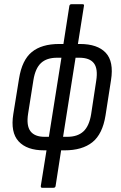

<svg xmlns="http://www.w3.org/2000/svg" viewBox="-20 -703 570 908"><path d="M189 8Q107 8 68 -34.5Q29 -77 43 -164L70 -331Q84 -419 130.5 -457Q177 -495 260 -495H358Q441 -495 480 -453.5Q519 -412 505 -324L479 -157Q465 -69 417 -30.5Q369 8 285 8ZM191 -56H298Q347 -56 374.5 -81.5Q402 -107 411 -163L435 -321Q444 -378 424 -404Q404 -430 355 -430H250Q201 -430 174 -405Q147 -380 138 -324L113 -166Q104 -109 124 -82.5Q144 -56 191 -56ZM179 185Q172 185 173 176L203 -11L207 -30L274 -452L277 -476L308 -675Q310 -683 317 -683H371Q379 -683 377 -675L345 -473L341 -453L274 -29L272 -11L243 176Q242 185 233 185Z"/></svg>

Font: Sofia Sans Condensed
Style: Italic
Weight: 400
Italic angle: -9°
Designer: Botio Nikoltchev, Ani Petrova
Foundry: lettersoup
Version: Version 4.101